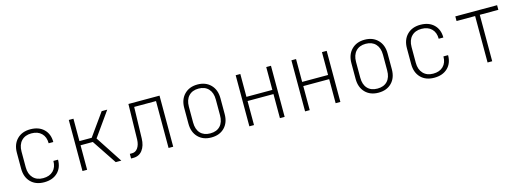

<svg xmlns="http://www.w3.org/2000/svg" viewBox="-6 -1274 5413 1997"><g transform="rotate(-15 2700.0 -275.0)"><path d="M103 -190V-360Q103 -451 156.5 -505.5Q210 -560 300 -560Q391 -560 444.5 -508.5Q498 -457 498 -370H448Q448 -438 408.5 -477Q369 -516 300 -516Q232 -516 192.5 -474.5Q153 -433 153 -360V-190Q153 -118 192.5 -76Q232 -34 300 -34Q369 -34 408.5 -73Q448 -112 448 -180H498Q498 -93 444.5 -41.5Q391 10 300 10Q209 10 156 -44Q103 -98 103 -190Z M763 0H713V-550H763V-309H895L1067 -550H1127L942 -289L1131 0H1071L895 -264H763Z M1235 5V-45H1260Q1298 -45 1321.5 -79.5Q1345 -114 1347 -169L1355 -550H1690V0H1640V-505H1405L1396 -169Q1394 -90 1358 -42.5Q1322 5 1260 5Z M1905 -190V-360Q1905 -451 1958.5 -505.5Q2012 -560 2100 -560Q2188 -560 2241.5 -505.5Q2295 -451 2295 -360V-190Q2295 -98 2242 -44Q2189 10 2100 10Q2011 10 1958 -44.5Q1905 -99 1905 -190ZM2245 -190V-360Q2245 -433 2206.5 -474.5Q2168 -516 2100 -516Q2032 -516 1993.5 -474.5Q1955 -433 1955 -360V-190Q1955 -116 1993 -75Q2031 -34 2100 -34Q2169 -34 2207 -75Q2245 -116 2245 -190Z M2560 0H2510V-550H2560V-304H2839V-550H2890V0H2839V-259H2560Z M3160 0H3110V-550H3160V-304H3439V-550H3490V0H3439V-259H3160Z M3705 -190V-360Q3705 -451 3758.5 -505.5Q3812 -560 3900 -560Q3988 -560 4041.5 -505.5Q4095 -451 4095 -360V-190Q4095 -98 4042 -44Q3989 10 3900 10Q3811 10 3758 -44.5Q3705 -99 3705 -190ZM4045 -190V-360Q4045 -433 4006.5 -474.5Q3968 -516 3900 -516Q3832 -516 3793.5 -474.5Q3755 -433 3755 -360V-190Q3755 -116 3793 -75Q3831 -34 3900 -34Q3969 -34 4007 -75Q4045 -116 4045 -190Z M4303 -190V-360Q4303 -451 4356.5 -505.5Q4410 -560 4500 -560Q4591 -560 4644.5 -508.5Q4698 -457 4698 -370H4648Q4648 -438 4608.5 -477Q4569 -516 4500 -516Q4432 -516 4392.5 -474.5Q4353 -433 4353 -360V-190Q4353 -118 4392.5 -76Q4432 -34 4500 -34Q4569 -34 4608.5 -73Q4648 -112 4648 -180H4698Q4698 -93 4644.5 -41.5Q4591 10 4500 10Q4409 10 4356 -44Q4303 -98 4303 -190Z M5125 0H5075V-500H4875V-550H5325V-500H5125Z"/></g></svg>

Font: JetBrains Mono Extra Light
Style: Regular
Weight: 200
Monospace: yes
Designer: Philipp Nurullin, Konstantin Bulenkov
Foundry: JetBrains
Version: 2.002